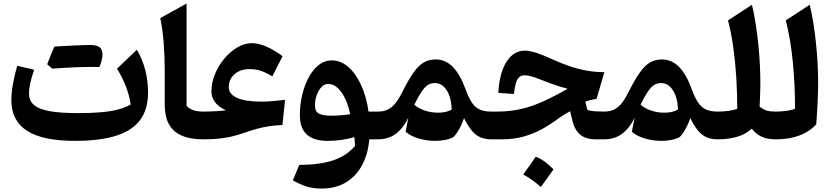

<svg xmlns="http://www.w3.org/2000/svg" viewBox="-20 -804 4790 1108"><path d="M734.2 -201.1Q704.4 -183.8 663.3 -172.6Q622.1 -161.5 565.3 -156.4Q508.5 -151.2 430.7 -151.2Q328.6 -151.2 266.3 -162.5Q203.9 -173.8 175.7 -198.5Q147.5 -223.2 147.5 -263.3Q147.5 -291.5 155 -325.6Q162.4 -359.7 177.2 -401.4L79.2 -424.4Q62.5 -364.8 54 -315.9Q45.6 -267 45.6 -225.5Q45.6 -107.7 135.7 -49.4Q225.8 8.9 412.5 8.9Q558.6 8.9 651.8 -21.2Q744.9 -51.2 789.6 -112.7Q834.3 -174.3 834.3 -269Q834.3 -406.6 770 -517.3L655.2 -407.5Q687.4 -355.3 707.1 -303.6Q726.8 -251.9 734.2 -201.1ZM498.9 -417.7Q514 -417.7 524.2 -417.5Q534.3 -417.4 541.1 -417.4Q548 -417.4 553.3 -417.1Q562.4 -436.6 566.8 -455.7Q571.3 -474.8 571.3 -491.3Q571.3 -518.5 554.4 -531.5Q537.6 -544.4 500 -544.4Q458.4 -526.4 416.8 -507.7Q375.2 -489 334.2 -470.5Q293.1 -452 252.3 -433.2Q259.8 -426.7 267.1 -420.3Q274.4 -413.8 281.2 -407.9Q315.5 -410.4 355.4 -412.8Q395.3 -415.1 433.1 -416.4Q471 -417.7 498.9 -417.7ZM281.2 -407.9Q317.8 -430.3 354.3 -452.7Q390.8 -475.2 427.2 -498.2Q463.6 -521.2 500 -544.4Q486.9 -544.4 463 -543.6Q439.1 -542.9 409.7 -541.5Q380.3 -540.1 349.9 -538.5Q319.4 -536.9 293.4 -535.1Q283 -509.9 272.9 -484.7Q262.7 -459.4 252.3 -433.2Q259.8 -426.7 267.1 -420.3Q274.4 -413.8 281.2 -407.9Z M1056.6 -783.7 904.9 -699.5Q918.3 -635.8 924.5 -557.5Q930.6 -479.1 930.6 -393.3V-199.7Q930.6 -158.8 940.4 -122.8Q950.2 -86.8 974.9 -59.1Q999.6 -31.5 1043.3 -15.7Q1087 0 1154.5 0H1155V-160.1H1154.5Q1116 -160.1 1093.5 -168.9Q1071 -177.7 1056.6 -193.1Z M1432.9 -554.9Q1392 -554.9 1351.1 -531.3Q1310.1 -507.6 1275.8 -467.2Q1241.4 -426.9 1220.8 -377Q1200.1 -327.1 1200.1 -274.7Q1200.1 -241.9 1221.5 -213.6Q1242.9 -185.2 1284.7 -167.4Q1268.2 -164.9 1245.7 -163.4Q1223.1 -161.9 1199.1 -161Q1175.2 -160.1 1154.8 -160.1Q1144.5 -160.1 1139.9 -151.6Q1135.3 -143.1 1135.3 -123.7V-36.4Q1135.3 -17 1139.9 -8.5Q1144.5 0 1154.8 0Q1202.3 0 1240.8 -3.7Q1279.2 -7.5 1314.7 -15.7Q1350.2 -24 1387.8 -37Q1426.6 -50.8 1462.1 -60.5Q1497.7 -70.2 1533.6 -75.7Q1569.5 -81.2 1609.7 -82.3L1625.1 -227.8Q1586.3 -223.4 1552 -220.5Q1517.8 -217.5 1492.1 -217.5Q1394.4 -217.5 1347.4 -239.4Q1300.3 -261.2 1300.3 -301.1Q1300.3 -332 1315.6 -355.5Q1331 -379 1357.8 -392.1Q1384.5 -405.3 1418.6 -405.3Q1456 -405.3 1485.7 -395.3Q1515.4 -385.3 1551.4 -362.8L1610.6 -479.8Q1561.9 -516.1 1516.4 -535.5Q1470.8 -554.9 1432.9 -554.9Z M1873.5 -319.6Q1915.5 -319.6 1949.9 -272.3Q1984.2 -225 2001 -145Q1975.2 -140.8 1945.4 -138.6Q1915.6 -136.5 1888.8 -136.5Q1843.2 -136.5 1820.3 -148.4Q1797.5 -160.3 1797.5 -195.5Q1797.5 -225.9 1807.6 -254.4Q1817.6 -282.9 1834.8 -301.3Q1852 -319.6 1873.5 -319.6ZM1894.6 -455.6Q1852.6 -455.6 1818.7 -428.3Q1784.7 -400.9 1760.5 -355.4Q1736.3 -310 1723.4 -254Q1710.5 -197.9 1710.5 -140.6Q1710.5 -63 1751 -27.1Q1791.6 8.9 1871.6 8.9Q1914.6 8.9 1953.5 3.1Q1992.3 -2.6 2024.9 -12.8Q2026.5 1 2027.4 12.9Q2028.2 24.9 2028.5 38.3Q1980.9 94.6 1904.6 120.7Q1828.3 146.8 1706.9 147.8L1669.9 236.7Q1701.9 254.9 1728.8 265.3Q1755.8 275.7 1781.6 279.9Q1807.4 284.2 1835 284.2Q1917.8 284.2 1977 248Q2036.3 211.8 2070.3 147.7Q2104.4 83.5 2111 0H2161.8V-160.1H2106.7Q2095 -244.9 2064.6 -311.8Q2034.1 -378.7 1990.4 -417.2Q1946.6 -455.6 1894.6 -455.6Z M2489.5 -324.7Q2531.2 -324.7 2558.1 -282.4Q2585 -240 2586.7 -172.5Q2572.1 -162.8 2552.4 -158.3Q2532.6 -153.7 2508.6 -153.7Q2465.3 -153.7 2428.7 -167Q2392.2 -180.3 2370.9 -199.9Q2394.7 -248.1 2413.1 -275.3Q2431.4 -302.4 2449.4 -313.6Q2467.3 -324.7 2489.5 -324.7ZM2493.7 -461Q2456.8 -461 2426.9 -444.4Q2397 -427.9 2367.2 -386.4Q2337.4 -344.9 2300.1 -269.8Q2281.7 -233.4 2262.5 -209Q2243.4 -184.6 2219.2 -172.4Q2195 -160.1 2161.6 -160.1Q2151.9 -160.1 2147 -152.1Q2142.1 -144.2 2142.1 -123.7V-36.4Q2142.1 -15.9 2147 -8Q2151.9 0 2161.6 0Q2224.3 0 2268 -34.9Q2311.7 -69.7 2336.5 -125.6L2320.7 -43.4Q2351.3 -17.7 2396.9 -4.4Q2442.5 8.9 2491.5 8.9Q2520 8.9 2545.7 4.2Q2571.3 -0.5 2589.9 -9.3Q2600.6 -14.6 2613.3 -32.3Q2626 -50 2637.9 -74Q2649.8 -98.1 2657.8 -122.4Q2680.4 -76.8 2702.9 -49.9Q2725.4 -23.1 2752.4 -11.5Q2779.4 0 2815.3 0H2815.8V-160.1H2815.3Q2775.9 -160.1 2749.4 -171.6Q2722.9 -183.1 2703.6 -211.4Q2684.3 -239.8 2666.2 -289.8Q2634.8 -376.2 2592.3 -418.6Q2549.9 -461 2493.7 -461Z M3255.3 -291.5Q3179.7 -248.3 3115 -219Q3050.3 -189.6 2986.4 -174.9Q2922.6 -160.1 2849.7 -160.1H2815.9Q2806.2 -160.1 2801.3 -152.1Q2796.4 -144.2 2796.4 -123.7V-36.4Q2796.4 -15.9 2801.3 -8Q2806.2 0 2815.9 0H2874.9Q2947.1 0 3005.4 -16.8Q3063.7 -33.7 3113.1 -61.9Q3162.6 -90 3207.5 -124Q3223.3 -134.8 3239.4 -144.6Q3255.6 -154.4 3270.1 -162.4L3284.6 -102.4Q3296.3 -54.9 3328 -27.5Q3359.6 0 3417.2 0H3467.5V-160.1H3465.7Q3436.8 -160.1 3414 -161.6Q3391.3 -163.2 3369.9 -169.3L3357.9 -217.9Q3390.4 -229.4 3422.6 -233L3467.5 -387.5Q3419 -387.5 3370.9 -395.6Q3322.8 -403.6 3272.8 -420.1Q3222.9 -436.7 3168.9 -461.2Q3113.6 -486.6 3075.1 -499.2Q3036.5 -511.8 3008.9 -511.8Q2967.1 -511.8 2934.3 -484.4Q2901.4 -457 2880.9 -402.9Q2860.4 -348.9 2855.4 -268.1L2945.7 -261.6Q2950.1 -301.3 2957.4 -325Q2964.6 -348.7 2976.7 -359.2Q2988.7 -369.7 3007.5 -369.7Q3021.8 -369.7 3043 -364.2Q3064.2 -358.7 3098.1 -345.3Q3127.9 -333.4 3152.9 -324.2Q3178 -314.9 3202.6 -307.1Q3227.2 -299.3 3255.3 -291.5ZM3071.7 100.3Q3054.1 125.9 3036.3 151.4Q3018.6 176.9 2999.6 202.8Q3028.2 218.5 3053.5 236.7Q3078.7 254.8 3101.1 274.9Q3120.3 248.9 3138.4 223.6Q3156.5 198.3 3174.2 173.4Q3150.1 148.8 3124.5 129.6Q3099 110.5 3071.7 100.3Z M3795.2 -324.7Q3836.8 -324.7 3863.7 -282.4Q3890.6 -240 3892.4 -172.5Q3877.8 -162.8 3858 -158.3Q3838.3 -153.7 3814.3 -153.7Q3771 -153.7 3734.4 -167Q3697.8 -180.3 3676.6 -199.9Q3700.4 -248.1 3718.7 -275.3Q3737.1 -302.4 3755 -313.6Q3773 -324.7 3795.2 -324.7ZM3799.4 -461Q3762.5 -461 3732.6 -444.4Q3702.7 -427.9 3672.9 -386.4Q3643 -344.9 3605.7 -269.8Q3587.4 -233.4 3568.2 -209Q3549 -184.6 3524.8 -172.4Q3500.6 -160.1 3467.3 -160.1Q3457.5 -160.1 3452.7 -152.1Q3447.8 -144.2 3447.8 -123.7V-36.4Q3447.8 -15.9 3452.7 -8Q3457.5 0 3467.3 0Q3530 0 3573.7 -34.9Q3617.4 -69.7 3642.2 -125.6L3626.4 -43.4Q3657 -17.7 3702.6 -4.4Q3748.2 8.9 3797.1 8.9Q3825.7 8.9 3851.4 4.2Q3877 -0.5 3895.6 -9.3Q3906.3 -14.6 3919 -32.3Q3931.7 -50 3943.6 -74Q3955.5 -98.1 3963.5 -122.4Q3986.1 -76.8 4008.6 -49.9Q4031.1 -23.1 4058.1 -11.5Q4085.1 0 4121 0H4121.5V-160.1H4121Q4081.6 -160.1 4055.1 -171.6Q4028.6 -183.1 4009.3 -211.4Q3990 -239.8 3971.8 -289.8Q3940.4 -376.2 3898 -418.6Q3855.5 -461 3799.4 -461Z M4319.4 -776.6 4181.1 -686.2Q4199.8 -615.2 4211.6 -531Q4223.4 -446.8 4229 -356.4Q4234.5 -266 4234.5 -176.3Q4211.8 -167.5 4182 -163.8Q4152.1 -160.1 4121.6 -160.1Q4111.8 -160.1 4107 -152.1Q4102.1 -144.2 4102.1 -123.7V-36.4Q4102.1 -15.9 4107 -8Q4111.8 0 4121.6 0Q4183.3 0 4233.3 -14.5Q4283.3 -29 4318.3 -61.5Q4340.8 -31.6 4373.7 -15.8Q4406.5 0 4454.5 0H4455V-160.1H4454.5Q4437.9 -160.1 4423.6 -161.7Q4409.3 -163.4 4394.9 -169.4Q4380.5 -175.5 4363.7 -188.4Q4365.1 -214.5 4365.9 -239.7Q4366.7 -264.9 4367.3 -286.3Q4367.9 -307.7 4367.9 -321.4Q4367.9 -376.1 4364.9 -434.5Q4361.9 -492.9 4355.8 -551.7Q4349.8 -610.5 4340.8 -667.5Q4331.7 -724.5 4319.4 -776.6Z M4652.9 -776.6 4514.6 -686.2Q4528.4 -633.2 4538.7 -572.2Q4548.9 -511.3 4555.3 -445.4Q4561.7 -379.6 4564.9 -311.6Q4568 -243.5 4568 -176.3Q4545.3 -167.5 4515.5 -163.8Q4485.6 -160.1 4455.1 -160.1Q4445.3 -160.1 4440.5 -152.1Q4435.6 -144.2 4435.6 -123.7V-36.4Q4435.6 -15.9 4440.5 -8Q4445.3 0 4455.1 0Q4509.8 0 4553.7 -10.3Q4597.7 -20.7 4631.8 -40.1Q4666 -59.5 4690.5 -87Q4692.7 -115.9 4694.7 -148.5Q4696.7 -181 4698.2 -213.5Q4699.6 -245.9 4700.5 -273.9Q4701.4 -301.9 4701.4 -321.4Q4701.4 -376.1 4698.4 -434.4Q4695.4 -492.7 4689.3 -551.6Q4683.3 -610.5 4674.3 -667.5Q4665.2 -724.5 4652.9 -776.6Z"/></svg>

Font: Pinar-VF-FD
Style: Regular
Weight: 300
Designer: Amin Abedi
Version: Version 3.0